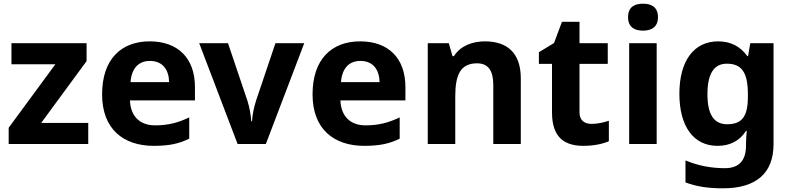

<svg xmlns="http://www.w3.org/2000/svg" viewBox="-20 -780 4288 1040"><path d="M458 0V-114H203L449 -449V-546H42V-432H280L27 -88V0Z M791 -556C637 -556 533 -460 533 -269C533 -80 649 10 813 10C897 10 951 -2 1005 -29V-144C944 -115 890 -101 820 -101C736 -101 687 -152 684 -236H1036V-308C1036 -467 942 -556 791 -556ZM792 -450C862 -450 895 -401 896 -335H687C693 -414 734 -450 792 -450Z M1267 0H1420L1628 -546H1472L1367 -235C1355 -198 1347 -157 1345 -123H1341C1339 -155 1332 -198 1320 -235L1215 -546H1059Z M1931 -556C1777 -556 1673 -460 1673 -269C1673 -80 1789 10 1953 10C2037 10 2091 -2 2145 -29V-144C2084 -115 2030 -101 1960 -101C1876 -101 1827 -152 1824 -236H2176V-308C2176 -467 2082 -556 1931 -556ZM1932 -450C2002 -450 2035 -401 2036 -335H1827C1833 -414 1874 -450 1932 -450Z M2607 -556C2539 -556 2474 -532 2439 -476H2431L2411 -546H2297V0H2446V-257C2446 -373 2473 -437 2564 -437C2625 -437 2652 -397 2652 -319V0H2801V-356C2801 -496 2724 -556 2607 -556Z M3184 -109C3145 -109 3119 -129 3119 -171V-434H3272V-546H3119V-662H3024L2981 -547L2899 -497V-434H2970V-171C2970 -30 3043 10 3141 10C3197 10 3246 -1 3278 -15V-126C3247 -116 3217 -109 3184 -109Z M3463 -760C3418 -760 3382 -743 3382 -687C3382 -632 3418 -614 3463 -614C3507 -614 3544 -632 3544 -687C3544 -743 3507 -760 3463 -760ZM3537 -546H3388V0H3537Z M3870 -556C3739 -556 3660 -451 3660 -272C3660 -95 3737 10 3866 10C3931 10 3984 -14 4021 -71H4025C4023 -52 4021 -26 4021 -4V7C4021 90 3983 131 3906 131C3831 131 3760 117 3693 89V208C3756 232 3820 240 3897 240C4077 240 4170 157 4170 1V-546H4044L4032 -476H4028C3990 -529 3937 -556 3870 -556ZM3917 -435C3997 -435 4031 -388 4031 -271V-253C4031 -145 3995 -107 3919 -107C3846 -107 3812 -161 3812 -270C3812 -380 3847 -435 3917 -435Z"/></svg>

Font: Noto Sans Arabic UI
Style: Bold
Weight: 700
Designer: Monotype Design Team, Nadine Chahine and Nizar Qandah
Foundry: Monotype Imaging Inc.
Version: Version 2.010